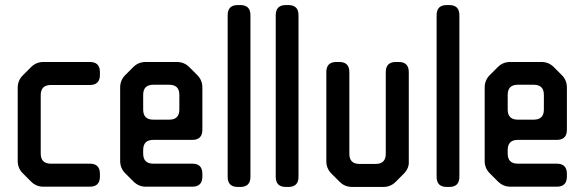

<svg xmlns="http://www.w3.org/2000/svg" viewBox="-20 -730 2311 759"><path d="M103 -12Q123 8 152 8H335Q375 8 375 -32V-43Q375 -83 335 -83H181Q141 -83 141 -123V-354Q141 -394 181 -394H335Q375 -394 375 -434V-445Q375 -485 335 -485H152Q123 -485 103 -465L70 -432Q50 -412 50 -383V-94Q50 -65 70 -45Z M507 -13Q528 8 556 8H740Q780 8 780 -32V-43Q780 -83 740 -83H586Q546 -83 546 -123V-137Q546 -177 586 -177H740Q780 -177 780 -217V-384Q780 -413 760 -433L728 -465Q708 -485 679 -485H556Q527 -485 507 -465L475 -433Q455 -413 455 -384V-94Q455 -65 475 -45ZM546 -297V-355Q546 -395 586 -395H649Q689 -395 689 -355V-297Q689 -257 649 -257H586Q546 -257 546 -297Z M920 9H930Q970 9 970 -31V-670Q970 -710 930 -710H920Q880 -710 880 -670V-31Q880 9 920 9Z M1110 9H1120Q1160 9 1160 -31V-670Q1160 -710 1120 -710H1110Q1070 -710 1070 -670V-31Q1070 9 1110 9Z M1323 -11Q1343 9 1372 9H1495Q1524 9 1544 -11L1576 -43Q1598 -65 1596 -93V-445Q1596 -485 1556 -485H1545Q1505 -485 1505 -445V-122Q1505 -82 1465 -82H1401Q1361 -82 1361 -122V-445Q1361 -485 1321 -485H1310Q1270 -485 1270 -445V-93Q1270 -64 1290 -44Z M1746 9H1756Q1796 9 1796 -31V-670Q1796 -710 1756 -710H1746Q1706 -710 1706 -670V-31Q1706 9 1746 9Z M1948 -13Q1969 8 1997 8H2181Q2221 8 2221 -32V-43Q2221 -83 2181 -83H2027Q1987 -83 1987 -123V-137Q1987 -177 2027 -177H2181Q2221 -177 2221 -217V-384Q2221 -413 2201 -433L2169 -465Q2149 -485 2120 -485H1997Q1968 -485 1948 -465L1916 -433Q1896 -413 1896 -384V-94Q1896 -65 1916 -45ZM1987 -297V-355Q1987 -395 2027 -395H2090Q2130 -395 2130 -355V-297Q2130 -257 2090 -257H2027Q1987 -257 1987 -297Z"/></svg>

Font: WDXL Lubrifont TC
Style: Regular
Weight: 400
Designer: [WDXL Lubrifont] Copyright 2020-2022 (c) NightFurySL2001, Skr-ZERO; [ZCOOL QingKe HuangYou] Copyright 2018-2022 (c) The 
Version: Version 2.001;hotconv 1.1.1;makeotfexe 2.6.0